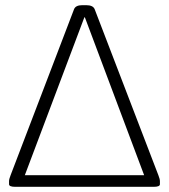

<svg xmlns="http://www.w3.org/2000/svg" viewBox="-20 -722 653 742"><path d="M39 0Q15 0 15 -10V-22Q15 -30 21 -45L266 -686Q272 -702 298 -702H313Q340 -702 346 -686L592 -45Q598 -30 598 -22V-10Q598 0 574 0ZM306 -655 76 -45H537L308 -655Z"/></svg>

Font: Asap ExtraLight
Style: Regular
Weight: 200
Designer: Pablo Cosgaya
Foundry: Omnibus-Type
Version: Version 3.001; ttfautohint (v1.8.4.7-5d5b)